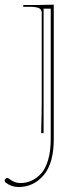

<svg xmlns="http://www.w3.org/2000/svg" viewBox="-62 -541 312 802"><path d="M162.6 -521.5V40Q162.6 140.6 120.6 190.4Q78.6 240.2 15.6 240.2Q-14.6 240.2 -38.1 221.7Q-42.5 218.8 -42.5 213.4Q-42.5 209.5 -39.3 206.1Q-36.1 202.6 -32.2 202.6Q-28.3 202.6 -24.9 205.1Q-2 223.6 22.9 223.6Q47.4 223.6 68.8 214.1Q90.3 204.6 109.1 184.6Q127.9 164.6 138.9 127.4Q149.9 90.3 149.9 40V-504.9H120.1V15.1H109.9Q112.3 -75.2 112.3 -115.2V-487.3Q112.3 -501.5 100.6 -507.1Q88.9 -512.7 60.1 -512.7H35.2V-520H89.8Q137.7 -521 162.6 -521.5Z"/></svg>

Font: ZnikomitNo25
Style: Regular
Weight: 100
Designer: gluk
Foundry: gluk
Version: Version 0.56